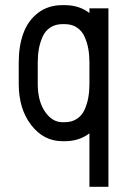

<svg xmlns="http://www.w3.org/2000/svg" viewBox="-20 -532 490 740"><path d="M125.5 -291.5V-208.5Q125.5 -142.6 153.3 -101.8Q181.2 -61 220.7 -61H229.5Q256.8 -61 276.4 -74Q295.9 -86.9 305.9 -109.1Q315.9 -131.3 320.3 -155.8Q324.7 -180.2 324.7 -208.5V-291.5Q324.7 -319.8 320.3 -344Q315.9 -368.2 305.9 -390.6Q295.9 -413.1 276.4 -426Q256.8 -439 229.5 -439H220.7Q193.4 -439 173.8 -426Q154.3 -413.1 144.3 -390.6Q134.3 -368.2 129.9 -344Q125.5 -319.8 125.5 -291.5ZM220.7 -512.2H229.5Q285.2 -512.2 324.7 -481.9V-500H397.9V188H324.7V-18.1Q285.2 12.2 229.5 12.2H220.7Q148.4 12.2 100.3 -50Q52.2 -112.3 52.2 -208.5V-291.5Q52.2 -355 70.1 -403.8Q87.9 -452.6 126.7 -482.4Q165.5 -512.2 220.7 -512.2Z"/></svg>

Font: Anka/Coder Narrow
Style: Regular
Weight: 400
Width: 3
Monospace: yes
Version: Version 001.100